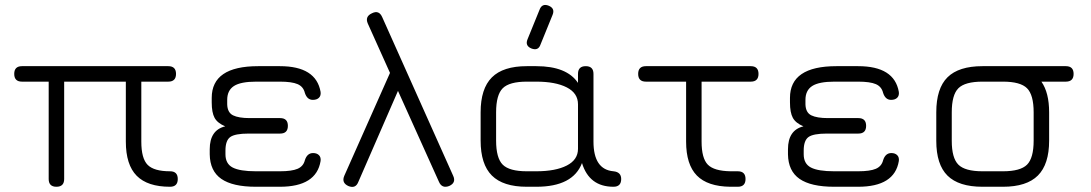

<svg xmlns="http://www.w3.org/2000/svg" viewBox="-20 -748 4368 769"><path d="M68 -483H654Q685 -483 685 -452Q685 -421 654 -421H546V-181Q546 -113 571.5 -87.5Q597 -62 661 -62Q692 -62 692 -31Q692 0 661 0Q571 0 527.5 -44Q484 -88 484 -181V-421H237V-31Q237 0 206 0Q175 0 175 -31V-421H68Q37 -421 37 -452Q37 -483 68 -483Z M820 -130V-150Q820 -227 882 -242Q851 -255 839.5 -276Q828 -297 828 -338V-356Q828 -483 1014 -483H1101Q1246 -483 1264 -380Q1266 -365 1257.5 -356.5Q1249 -348 1233 -348Q1210 -348 1201 -376Q1195 -401 1172 -411Q1149 -421 1101 -421H1006Q944 -421 917 -403.5Q890 -386 890 -348V-330Q891 -297 913.5 -286Q936 -275 980 -275H1102Q1133 -275 1133 -244Q1133 -213 1102 -213H976Q921 -213 902 -199Q883 -185 883 -145V-130Q883 -92 912 -77Q941 -62 1005 -62H1101Q1149 -62 1172 -72Q1195 -82 1201 -106Q1210 -135 1234 -135Q1249 -135 1257.5 -126.5Q1266 -118 1264 -103Q1247 0 1101 0H1005Q912 0 866.5 -31.5Q821 -63 820 -130Z M1453 -654Q1441 -682 1470 -695Q1498 -709 1511 -679L1795 -44Q1808 -16 1779 -3Q1750 8 1738 -20L1574 -384L1415 -19Q1404 9 1375 -3Q1347 -16 1359 -44L1542 -456Z M2108 -554Q2082 -565 2093 -591L2141 -709Q2151 -736 2178 -725Q2204 -714 2193 -688L2145 -570Q2136 -543 2108 -554ZM1905 -185V-298Q1905 -393 1950 -438Q1995 -483 2090 -483H2128Q2250 -483 2295 -416V-452Q2295 -483 2326 -483Q2357 -483 2357 -452V-181Q2357 -69 2437 -62Q2468 -59 2468 -31Q2468 0 2437 0Q2340 0 2311 -95Q2275 0 2128 0H2090Q1995 0 1950 -45Q1905 -90 1905 -185ZM1967 -185Q1967 -115 1993.5 -88.5Q2020 -62 2090 -62H2128Q2205 -62 2250 -85Q2295 -108 2295 -152V-330Q2295 -375 2250 -398Q2205 -421 2128 -421H2090Q2020 -421 1993.5 -394.5Q1967 -368 1967 -298Z M2567 -421Q2536 -421 2536 -452Q2536 -483 2567 -483H2987Q3018 -483 3018 -452Q3018 -421 2987 -421H2790V-181Q2790 -114 2815 -88.5Q2840 -63 2906 -62H2935Q2966 -62 2966 -31Q2966 0 2935 0H2905Q2814 -1 2771 -45Q2728 -89 2728 -181V-421Z M3136 -130V-150Q3136 -227 3198 -242Q3167 -255 3155.5 -276Q3144 -297 3144 -338V-356Q3144 -483 3330 -483H3417Q3562 -483 3580 -380Q3582 -365 3573.5 -356.5Q3565 -348 3549 -348Q3526 -348 3517 -376Q3511 -401 3488 -411Q3465 -421 3417 -421H3322Q3260 -421 3233 -403.5Q3206 -386 3206 -348V-330Q3207 -297 3229.5 -286Q3252 -275 3296 -275H3418Q3449 -275 3449 -244Q3449 -213 3418 -213H3292Q3237 -213 3218 -199Q3199 -185 3199 -145V-130Q3199 -92 3228 -77Q3257 -62 3321 -62H3417Q3465 -62 3488 -72Q3511 -82 3517 -106Q3526 -135 3550 -135Q3565 -135 3573.5 -126.5Q3582 -118 3580 -103Q3563 0 3417 0H3321Q3228 0 3182.5 -31.5Q3137 -63 3136 -130Z M3915 0Q3820 0 3775 -44.5Q3730 -89 3730 -184V-298Q3730 -394 3775 -438.5Q3820 -483 3915 -483H4249Q4280 -483 4280 -452Q4280 -421 4249 -421H4151Q4182 -377 4182 -298V-185Q4182 -90 4137 -45Q4092 0 3997 0ZM3792 -184Q3792 -115 3818.5 -88.5Q3845 -62 3915 -62H3997Q4067 -62 4093.5 -88.5Q4120 -115 4120 -185V-298Q4120 -368 4093.5 -394.5Q4067 -421 3997 -421H3915Q3845 -421 3818.5 -394.5Q3792 -368 3792 -298Z"/></svg>

Font: Jura Medium
Style: Regular
Weight: 500
Designer: Daniel Johnson, Alexei Vanyashin
Foundry: Daniel Johnson
Version: Version 5.103